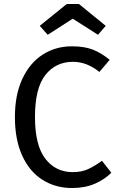

<svg xmlns="http://www.w3.org/2000/svg" viewBox="-20 -934 600 966"><path d="M532 -633 480 -572Q417 -623 347 -623Q261 -623 208.5 -557Q156 -491 156 -345Q156 -203 208 -135.5Q260 -68 346 -68Q390 -68 423 -83Q456 -98 493 -125L540 -65Q508 -32 458 -10Q408 12 343 12Q259 12 193.5 -29.5Q128 -71 91.5 -151.5Q55 -232 55 -345Q55 -458 93 -538.5Q131 -619 196 -660Q261 -701 341 -701Q403 -701 445.5 -685Q488 -669 532 -633ZM180 -804 316 -914H377L512 -804L473 -759L346 -840L220 -759Z"/></svg>

Font: FiraGO
Style: Regular
Weight: 400
Designer: bBox Type
Foundry: bBox Type GmbH
Version: Version 1.001;April 20, 2020;FontCreator 12.0.0.2555 64-bit